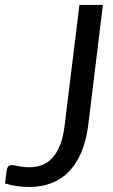

<svg xmlns="http://www.w3.org/2000/svg" viewBox="-38 -736 450 764"><path d="M313 -237.5Q305.5 -178 286.5 -132.2Q267.5 -86.5 238 -55.2Q208.5 -24 168.5 -8Q128.5 8 79 8Q52 8 29 4.5Q6 1 -18 -6L-11 -60.5Q-10 -68 -5.2 -73.5Q-0.5 -79 9.5 -79Q14.5 -79 21 -77.8Q27.5 -76.5 35.8 -74.8Q44 -73 54.8 -71.8Q65.5 -70.5 79.5 -70.5Q105.5 -70.5 128.5 -79Q151.5 -87.5 169.8 -107Q188 -126.5 200.8 -158Q213.5 -189.5 219 -235.5L278 -716.5H371.5Z"/></svg>

Font: Lato
Style: Italic
Weight: 400
Italic angle: -7°
Designer: Lukasz Dziedzic
Foundry: tyPoland Lukasz Dziedzic
Version: Version 2.007; 2014-02-27